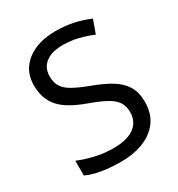

<svg xmlns="http://www.w3.org/2000/svg" viewBox="-174 -839 897 965"><g transform="rotate(-30 274.5 -357.0)"><path d="M502 -191Q502 -127 471 -82.5Q440 -38 382.5 -14Q325 10 247 10Q207 10 170.5 6Q134 2 104 -5.5Q74 -13 51 -24V-110Q87 -94 140.5 -81Q194 -68 251 -68Q304 -68 340 -82Q376 -96 394 -122Q412 -148 412 -183Q412 -218 397 -242Q382 -266 345.5 -286.5Q309 -307 244 -330Q198 -347 163.5 -366.5Q129 -386 106 -411Q83 -436 71.5 -468Q60 -500 60 -542Q60 -599 89 -639.5Q118 -680 169.5 -702Q221 -724 288 -724Q347 -724 396 -713Q445 -702 485 -684L457 -607Q420 -623 376.5 -634Q333 -645 286 -645Q241 -645 211 -632Q181 -619 166 -595.5Q151 -572 151 -541Q151 -505 166 -481Q181 -457 215 -438Q249 -419 307 -397Q370 -374 413.5 -347.5Q457 -321 479.5 -284Q502 -247 502 -191Z"/></g></svg>

Font: Noto Sans Gujarati
Style: Regular
Weight: 400
Designer: Jelle Bosma - Monotype Design Team, Universal Thirst
Foundry: Monotype Imaging Inc.
Version: Version 2.102